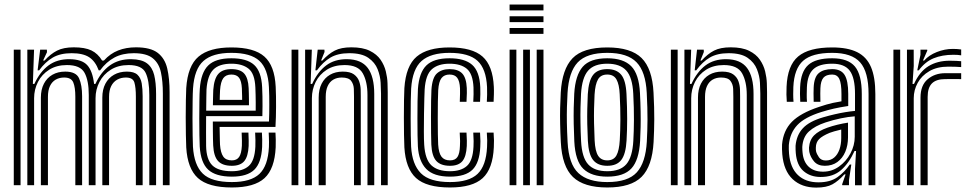

<svg xmlns="http://www.w3.org/2000/svg" viewBox="-20 -820 4295 850"><path d="M701 0V-405.8Q701 -459.8 692.4 -499.9Q683.8 -540 656.2 -562.2Q628.8 -584.5 572 -584.5Q522.2 -584.5 486.4 -565.2Q450.5 -546 423 -508.5H417Q402.5 -548.2 375.1 -566.4Q347.8 -584.5 297 -584.5Q247.2 -584.5 214 -565.4Q180.8 -546.2 153.2 -508.5H146.5L157.8 -600H187.5L188 -589L170.8 -552H177.2Q204 -581.5 232.8 -596Q261.5 -610.5 306.8 -610.5Q355.8 -610.5 384.5 -596.8Q413.2 -583 432 -552H440Q467.8 -582.8 503 -596.6Q538.2 -610.5 581.8 -610.5Q646.5 -610.5 678.4 -585.9Q710.2 -561.2 720.5 -516.5Q730.8 -471.8 730.8 -411.8V0ZM41 0V-600H71V0ZM161 0V-388Q161 -423.8 174.4 -449.5Q187.8 -475.2 212 -489.1Q236.2 -503 268.8 -503Q316.8 -503 330.1 -473.2Q343.5 -443.5 343.5 -393.8V0H313.5V-392Q313.5 -433 304.5 -454.9Q295.5 -476.8 264.2 -476.8Q242.8 -476.8 226.5 -467.4Q210.2 -458 201.2 -439.1Q192.2 -420.2 192.2 -391.2V0ZM101 0V-600H130.8L125.5 -448.5H132.2Q156.8 -502.2 194.8 -530.4Q232.8 -558.5 287.8 -558Q342.2 -557.5 366 -531.8Q389.8 -506 396.5 -448.5H402.5Q427 -502.2 466.4 -530.4Q505.8 -558.5 560.8 -558Q606.8 -557.5 630.5 -539.8Q654.2 -522 662.6 -487.9Q671 -453.8 671 -403.8V0H641V-399.8Q641 -463.5 624.6 -497.8Q608.2 -532 549.5 -532Q503.5 -532 470.6 -511.4Q437.8 -490.8 420.4 -457.4Q403 -424 403 -385.2V0H373V-399.8Q373 -463.5 354.2 -497.8Q335.5 -532 276.5 -532Q230.5 -532 197.9 -511.4Q165.2 -490.8 148.1 -457.4Q131 -424 131 -385.2V0ZM433 0V-388Q433 -423.8 446.6 -449.5Q460.2 -475.2 484.8 -489.1Q509.2 -503 541.8 -503Q573.8 -503 588.5 -489.1Q603.2 -475.2 607.4 -450.8Q611.5 -426.2 611.5 -393.8V0H581.5V-392Q581.5 -433 574.9 -454.9Q568.2 -476.8 537.2 -476.8Q515.8 -476.8 498.9 -467.4Q482 -458 472.4 -439.1Q462.8 -420.2 462.8 -391.2V0Z M1006.5 10Q902 10 856 -31.9Q810 -73.8 804.5 -167.5Q803.5 -187 802.9 -223.2Q802.2 -259.5 802.2 -300.6Q802.2 -341.8 802.9 -377Q803.5 -412.2 804.5 -429.8Q811 -528.8 859 -569.4Q907 -610 1004.5 -610Q1105 -610 1150.5 -569.6Q1196 -529.2 1200.5 -436Q1201.5 -415.2 1201.9 -392.9Q1202.2 -370.5 1202.1 -347.5Q1202 -324.5 1201.4 -301.9Q1200.8 -279.2 1199.5 -258H952.2Q952.5 -242.8 952.8 -226.4Q953 -210 953.4 -197.2Q953.8 -184.5 954 -179.8Q956.5 -143.8 968.4 -126.9Q980.2 -110 1006.5 -110Q1028.2 -110 1038.6 -125.1Q1049 -140.2 1050.8 -175Q1051.2 -182.5 1051 -197.1Q1050.8 -211.8 1049.8 -233H1079.8Q1080.8 -213 1081 -197.4Q1081.2 -181.8 1080.8 -173.8Q1078.5 -126.8 1061.1 -106.4Q1043.8 -86 1006.5 -86Q964.8 -86 945.5 -107Q926.2 -128 923.8 -176.2Q923.2 -187.5 922.9 -204Q922.5 -220.5 922.4 -240.5Q922.2 -260.5 922.2 -282H1170.8Q1171.5 -298.5 1171.9 -317.2Q1172.2 -336 1172.2 -355.9Q1172.2 -375.8 1171.9 -395.6Q1171.5 -415.5 1170.5 -434.5Q1166.5 -515.8 1128.1 -550.9Q1089.8 -586 1004.5 -586Q921.2 -586 880.8 -550.2Q840.2 -514.5 834.5 -428Q833.2 -409.2 832.8 -373Q832.2 -336.8 832.2 -295.8Q832.2 -254.8 832.9 -220.4Q833.5 -186 834.2 -170.8Q839.2 -88.8 877.8 -51.4Q916.2 -14 1006.5 -14Q1090.5 -14 1128.5 -50.1Q1166.5 -86.2 1170.5 -169Q1171 -180 1170.9 -191.1Q1170.8 -202.2 1170.4 -213Q1170 -223.8 1169.5 -233H1199.5Q1200.2 -219.8 1200.8 -202Q1201.2 -184.2 1200.5 -168Q1196 -72.5 1150.9 -31.2Q1105.8 10 1006.5 10ZM1006.5 -38Q935 -38 901.8 -68.8Q868.5 -99.5 864.2 -171.8Q863.2 -187.2 862.8 -221.2Q862.2 -255.2 862.2 -295.6Q862.2 -336 862.8 -371.8Q863.2 -407.5 864.5 -426.2Q869.5 -498.5 901.8 -530.2Q934 -562 1004.5 -562Q1072.8 -562 1105 -532.8Q1137.2 -503.5 1140.5 -433.8Q1141.5 -414.2 1141.9 -392.9Q1142.2 -371.5 1142.2 -349.6Q1142.2 -327.8 1141.5 -306H892.5Q892.2 -264.5 892.2 -233.4Q892.2 -202.2 892.5 -174Q893.5 -114 919.9 -88Q946.2 -62 1006.5 -62Q1055 -62 1081.2 -85.2Q1107.5 -108.5 1110.5 -170.5Q1111 -184.5 1110.8 -200Q1110.5 -215.5 1109.5 -233H1139.5Q1140.2 -217.8 1140.8 -202Q1141.2 -186.2 1140.5 -169.8Q1137.2 -99.5 1106 -68.8Q1074.8 -38 1006.5 -38ZM892.8 -330H1112Q1112.2 -349.5 1112.1 -366.8Q1112 -384 1111.6 -400.4Q1111.2 -416.8 1110.5 -433.2Q1107.8 -494.5 1080.1 -516.2Q1052.5 -538 1004.5 -538Q950.2 -538 924.4 -511.8Q898.5 -485.5 894.2 -424Q894 -417.8 893.5 -391.2Q893 -364.8 892.8 -330ZM922.5 -354Q922.8 -367.2 923 -380.9Q923.2 -394.5 923.6 -405.6Q924 -416.8 924.2 -422.2Q927.8 -471.5 946.5 -492.8Q965.2 -514 1004.5 -514Q1044 -514 1061.4 -494Q1078.8 -474 1080.8 -430Q1081.2 -420 1081.6 -406.9Q1082 -393.8 1082.1 -379.9Q1082.2 -366 1082.2 -354ZM952.8 -378H1052Q1052 -386.2 1051.8 -395.5Q1051.5 -404.8 1051.2 -413.6Q1051 -422.5 1050.8 -429Q1049.2 -461 1038.5 -475.5Q1027.8 -490 1004.5 -490Q980.2 -490 968.5 -474Q956.8 -458 954.2 -420.8Q954 -416.5 953.8 -410.5Q953.5 -404.5 953.2 -396.5Q953 -388.5 952.8 -378Z M1666.8 0V-405.8Q1666.8 -424.2 1665.1 -453.9Q1663.5 -483.5 1651.8 -513.5Q1640 -543.5 1610.6 -564Q1581.2 -584.5 1525.8 -584.5Q1476.2 -584.5 1443.4 -565.4Q1410.5 -546.2 1383 -508.5H1376.2L1386.5 -600H1416.2L1416.8 -590L1401.5 -552H1407Q1433.8 -581.5 1462 -596Q1490.2 -610.5 1535.5 -610.5Q1586 -610.5 1617.1 -595.1Q1648.2 -579.8 1664.9 -555.5Q1681.5 -531.2 1688.1 -503.9Q1694.8 -476.5 1695.6 -451.9Q1696.5 -427.2 1696.5 -411.8V0ZM1270.8 0V-600H1300.8V0ZM1390.8 0V-388Q1390.8 -423.8 1403.9 -449.5Q1417 -475.2 1441 -489.1Q1465 -503 1497.5 -503Q1530 -503 1546.8 -490.8Q1563.5 -478.5 1569.9 -460.4Q1576.2 -442.2 1576.8 -424Q1577.2 -405.8 1577.2 -393.8V0H1547.2V-392Q1547.2 -406.5 1546.5 -426.5Q1545.8 -446.5 1534.8 -461.6Q1523.8 -476.8 1493 -476.8Q1471.5 -476.8 1455.5 -467.4Q1439.5 -458 1430.8 -439.1Q1422 -420.2 1422 -391.2V0ZM1330.8 0V-600H1360.5L1355.2 -448.5H1362Q1386.5 -502.2 1424 -530.4Q1461.5 -558.5 1516.5 -558Q1579.2 -557.5 1608 -519.2Q1636.8 -481 1636.8 -403.8V0H1606.8V-399.8Q1606.8 -458.2 1586.2 -495.1Q1565.8 -532 1505.2 -532Q1459.2 -532 1426.9 -511.4Q1394.5 -490.8 1377.6 -457.4Q1360.8 -424 1360.8 -385.2V0Z M1972.2 10Q1867.8 10 1821.8 -31.9Q1775.8 -73.8 1770.2 -167.5Q1769.2 -187 1768.6 -223.2Q1768 -259.5 1768 -300.6Q1768 -341.8 1768.6 -377Q1769.2 -412.2 1770.2 -429.8Q1776.8 -528.8 1824.8 -569.4Q1872.8 -610 1970.2 -610Q2070.8 -610 2116.2 -569.6Q2161.8 -529.2 2166.2 -436Q2167 -420.5 2166.5 -401.9Q2166 -383.2 2165.2 -369.2H2135.2Q2136 -384.2 2136.5 -401.4Q2137 -418.5 2136.2 -434.8Q2132.2 -515.8 2093.9 -550.9Q2055.5 -586 1970.2 -586Q1887 -586 1846.5 -550.2Q1806 -514.5 1800.2 -428Q1799 -409.2 1798.5 -373Q1798 -336.8 1798 -295.6Q1798 -254.5 1798.6 -220.1Q1799.2 -185.8 1800 -170.8Q1804.5 -92.2 1843.2 -53.1Q1882 -14 1972.2 -14Q2056.2 -14 2094.2 -50.1Q2132.2 -86.2 2136.2 -169Q2137 -184.5 2136.9 -197.8Q2136.8 -211 2135.2 -233H2165.2Q2166.8 -212 2166.9 -198.2Q2167 -184.5 2166.2 -168Q2161.8 -72.5 2116.6 -31.2Q2071.5 10 1972.2 10ZM1972.2 -38Q1900 -38 1866.9 -72.2Q1833.8 -106.5 1830 -171.8Q1829 -187.2 1828.5 -221.2Q1828 -255.2 1828 -295.8Q1828 -336.2 1828.5 -372Q1829 -407.8 1830.2 -426.2Q1835.2 -498.5 1867.5 -530.2Q1899.8 -562 1970.2 -562Q2037.5 -562 2070.2 -533.1Q2103 -504.2 2106.2 -434Q2107 -419.2 2106.5 -402.4Q2106 -385.5 2105.2 -369.2H2075.2Q2076 -386.5 2076.5 -402.6Q2077 -418.8 2076.2 -433.2Q2073.5 -493 2046.6 -515.5Q2019.8 -538 1970.2 -538Q1919.8 -538 1892 -513.6Q1864.2 -489.2 1860 -424Q1859.5 -416.2 1858.6 -386Q1857.8 -355.8 1857.1 -316Q1856.5 -276.2 1856.5 -238.8Q1856.5 -201.2 1858 -179Q1862.2 -113.5 1890.1 -87.8Q1918 -62 1972.2 -62Q2021 -62 2047.1 -85.4Q2073.2 -108.8 2076.2 -170.5Q2076.8 -183.2 2076.8 -195.6Q2076.8 -208 2075.2 -233H2105.2Q2107 -207 2106.9 -195.2Q2106.8 -183.5 2106.2 -169.8Q2103 -99.5 2071.8 -68.8Q2040.5 -38 1972.2 -38ZM1972.2 -86Q1931.5 -86 1911.8 -107.2Q1892 -128.5 1889.5 -179.8Q1888.8 -197 1888.4 -230.9Q1888 -264.8 1888 -303.4Q1888 -342 1888.5 -374.6Q1889 -407.2 1890 -422.2Q1893.5 -476.5 1914.5 -495.2Q1935.5 -514 1970.2 -514Q2008.2 -514 2026.4 -494.6Q2044.5 -475.2 2046.5 -430.2Q2047 -423.2 2046.8 -408.1Q2046.5 -393 2045.2 -369.2H2015.5Q2016.2 -389.2 2016.6 -404.9Q2017 -420.5 2016.5 -429Q2015 -461 2004.2 -475.5Q1993.5 -490 1970.2 -490Q1947 -490 1934.8 -474.6Q1922.5 -459.2 1920 -420.5Q1919 -403.8 1918.5 -369.6Q1918 -335.5 1918 -296.6Q1918 -257.8 1918.5 -225.5Q1919 -193.2 1919.8 -180Q1922.2 -142.5 1934.6 -126.2Q1947 -110 1972.2 -110Q1995.2 -110 2005.2 -125.1Q2015.2 -140.2 2016.2 -173.8Q2016.8 -186 2016.8 -195.5Q2016.8 -205 2015.2 -233H2045.2Q2046.5 -211.8 2046.8 -197.1Q2047 -182.5 2046.5 -173.8Q2044.2 -126.8 2026.9 -106.4Q2009.5 -86 1972.2 -86Z M2236 -774V-800H2386V-774ZM2236 -670V-696H2386V-670ZM2236 -722V-748H2386V-722ZM2356 0V-600H2386V0ZM2236 0V-600H2266V0ZM2296 0V-600H2326V0Z M2668.5 10Q2564.8 10 2516.5 -36.5Q2468.2 -83 2462.8 -190.8Q2460.5 -235 2459.8 -271.6Q2459 -308.2 2459.8 -341.9Q2460.5 -375.5 2462.5 -410Q2468.5 -514 2514.6 -562Q2560.8 -610 2668.5 -610Q2773 -610 2820.4 -563.1Q2867.8 -516.2 2873.2 -410Q2876.8 -342 2876.5 -291.4Q2876.2 -240.8 2873.5 -191Q2867.5 -84.5 2820.5 -37.2Q2773.5 10 2668.5 10ZM2668.5 -14Q2760.2 -14 2799.2 -57.1Q2838.2 -100.2 2843.5 -192.8Q2846.2 -242 2846.5 -290.4Q2846.8 -338.8 2843.2 -408.8Q2838.5 -502.5 2798.1 -544.2Q2757.8 -586 2668.5 -586Q2577.5 -586 2537.6 -543.8Q2497.8 -501.5 2492.5 -408.2Q2490.8 -377.8 2489.9 -346Q2489 -314.2 2489.6 -276.8Q2490.2 -239.2 2492.8 -191.2Q2497.8 -93.5 2540.5 -53.8Q2583.2 -14 2668.5 -14ZM2668.5 -38Q2598.5 -38 2562.6 -72.5Q2526.8 -107 2522.5 -194.2Q2520.5 -234.2 2519.9 -271.4Q2519.2 -308.5 2519.9 -342.1Q2520.5 -375.8 2522.2 -405.2Q2527 -487 2559.8 -524.5Q2592.5 -562 2668.5 -562Q2739.8 -562 2774.4 -527Q2809 -492 2813.2 -408.2Q2815.5 -363.8 2816.1 -327Q2816.8 -290.2 2816.1 -258.2Q2815.5 -226.2 2813.8 -195.8Q2809 -111 2775.5 -74.5Q2742 -38 2668.5 -38ZM2668.5 -62Q2726.2 -62 2753 -93.2Q2779.8 -124.5 2783.8 -196.8Q2786.2 -238 2786.5 -289.4Q2786.8 -340.8 2783.5 -405Q2780 -477.2 2752.6 -507.6Q2725.2 -538 2668.5 -538Q2610.2 -538 2583.4 -507Q2556.5 -476 2552.2 -404.2Q2550.8 -377.8 2550 -346Q2549.2 -314.2 2549.8 -276.8Q2550.2 -239.2 2552.5 -195.5Q2556.2 -122.5 2584 -92.2Q2611.8 -62 2668.5 -62ZM2668.5 -86Q2626.2 -86 2605.9 -111.5Q2585.5 -137 2582.5 -197Q2580.5 -236.2 2579.9 -270.5Q2579.2 -304.8 2579.9 -337.1Q2580.5 -369.5 2582.2 -403Q2585.8 -462.5 2605.6 -488.2Q2625.5 -514 2668.5 -514Q2709.2 -514 2729.9 -489.4Q2750.5 -464.8 2753.5 -404Q2756.5 -343.8 2756.5 -293.6Q2756.5 -243.5 2753.8 -198Q2750.5 -138 2730.6 -112Q2710.8 -86 2668.5 -86ZM2668.5 -110Q2696.8 -110 2709 -131.9Q2721.2 -153.8 2723.8 -199.5Q2726.2 -242 2726.5 -289.8Q2726.8 -337.5 2723.5 -402.5Q2721.5 -446.5 2709.2 -468.2Q2697 -490 2668.5 -490Q2639.8 -490 2627.4 -468.5Q2615 -447 2612.2 -401.5Q2610.5 -369.5 2609.9 -338.9Q2609.2 -308.2 2609.9 -274.2Q2610.5 -240.2 2612.5 -198Q2614.8 -151.2 2627.9 -130.6Q2641 -110 2668.5 -110Z M3346 0V-405.8Q3346 -424.2 3344.4 -453.9Q3342.8 -483.5 3331 -513.5Q3319.2 -543.5 3289.9 -564Q3260.5 -584.5 3205 -584.5Q3155.5 -584.5 3122.6 -565.4Q3089.8 -546.2 3062.2 -508.5H3055.5L3065.8 -600H3095.5L3096 -590L3080.8 -552H3086.2Q3113 -581.5 3141.2 -596Q3169.5 -610.5 3214.8 -610.5Q3265.2 -610.5 3296.4 -595.1Q3327.5 -579.8 3344.1 -555.5Q3360.8 -531.2 3367.4 -503.9Q3374 -476.5 3374.9 -451.9Q3375.8 -427.2 3375.8 -411.8V0ZM2950 0V-600H2980V0ZM3070 0V-388Q3070 -423.8 3083.1 -449.5Q3096.2 -475.2 3120.2 -489.1Q3144.2 -503 3176.8 -503Q3209.2 -503 3226 -490.8Q3242.8 -478.5 3249.1 -460.4Q3255.5 -442.2 3256 -424Q3256.5 -405.8 3256.5 -393.8V0H3226.5V-392Q3226.5 -406.5 3225.8 -426.5Q3225 -446.5 3214 -461.6Q3203 -476.8 3172.2 -476.8Q3150.8 -476.8 3134.8 -467.4Q3118.8 -458 3110 -439.1Q3101.2 -420.2 3101.2 -391.2V0ZM3010 0V-600H3039.8L3034.5 -448.5H3041.2Q3065.8 -502.2 3103.2 -530.4Q3140.8 -558.5 3195.8 -558Q3258.5 -557.5 3287.2 -519.2Q3316 -481 3316 -403.8V0H3286V-399.8Q3286 -458.2 3265.5 -495.1Q3245 -532 3184.5 -532Q3138.5 -532 3106.1 -511.4Q3073.8 -490.8 3056.9 -457.4Q3040 -424 3040 -385.2V0Z M3825.2 0V-404Q3825.2 -501.5 3788 -543.8Q3750.8 -586 3664.2 -586Q3575.2 -586 3535.5 -550.9Q3495.8 -515.8 3492.2 -434.8Q3491.8 -419.5 3491.6 -402.8Q3491.5 -386 3493 -369.2H3463.2Q3461.8 -387 3461.6 -401.4Q3461.5 -415.8 3462.2 -436Q3466 -530 3513.5 -570Q3561 -610 3664.2 -610Q3732.8 -610 3774.8 -589.1Q3816.8 -568.2 3836 -523Q3855.2 -477.8 3855.2 -404V0ZM3623.8 -60Q3662.5 -60 3694.2 -82.6Q3726 -105.2 3745 -140.8Q3764 -176.2 3764 -214.8V-305Q3736.5 -303.2 3702.4 -296.1Q3668.2 -289 3634.8 -278Q3588 -262.5 3561.2 -238Q3534.5 -213.5 3531.8 -169.5Q3531.5 -162.8 3532.1 -155.9Q3532.8 -149 3533 -144.8Q3536.5 -104 3560 -82Q3583.5 -60 3623.8 -60ZM3631.5 -86Q3600.5 -86 3584.1 -105.1Q3567.8 -124.2 3562.8 -147.5Q3562.2 -150.5 3561.8 -157Q3561.2 -163.5 3561.5 -166.5Q3564.2 -201 3584.4 -221.1Q3604.5 -241.2 3643.8 -255Q3663.5 -262 3687.5 -267.9Q3711.5 -273.8 3734.2 -277V-212Q3734.2 -176.5 3722.1 -147.9Q3710 -119.2 3687 -102.6Q3664 -86 3631.5 -86ZM3636 -109.5Q3657.8 -109.5 3673 -122.5Q3688.2 -135.5 3696.2 -158Q3704.2 -180.5 3704.2 -209.2V-246.5Q3686 -242.2 3673.1 -238.5Q3660.2 -234.8 3653.2 -232Q3620 -218.2 3606.1 -204Q3592.2 -189.8 3591.8 -166.8Q3591.8 -162 3591.8 -158.1Q3591.8 -154.2 3592.8 -150Q3595.8 -137.8 3605.6 -123.6Q3615.5 -109.5 3636 -109.5ZM3593.5 10.5Q3528.8 10.5 3489.1 -26.8Q3449.5 -64 3443.2 -137Q3442.5 -146.2 3442 -159.4Q3441.5 -172.5 3442.2 -180.2Q3447.5 -241.8 3485.6 -280.6Q3523.8 -319.5 3606 -346.8Q3625.2 -353.2 3638.9 -357.2Q3652.5 -361.2 3667.5 -364.5Q3682.5 -367.8 3705.2 -371.5V-404.2Q3705.2 -450.2 3695.9 -470.1Q3686.5 -490 3664.2 -490Q3637 -490 3625.1 -475.6Q3613.2 -461.2 3612 -429.5Q3611.8 -424.2 3611.5 -406Q3611.2 -387.8 3612 -369.2H3582.2Q3581.2 -391.5 3581.6 -406.9Q3582 -422.2 3582.2 -432.8Q3584.2 -479 3605 -496.5Q3625.8 -514 3664.2 -514Q3702.8 -514 3719 -488.5Q3735.2 -463 3735.2 -404.2V-350.8Q3698.2 -345.2 3671.5 -339.1Q3644.8 -333 3615.8 -324Q3542 -300.8 3509.5 -266Q3477 -231.2 3472.2 -177.8Q3471.8 -170.5 3472.1 -159.2Q3472.5 -148 3473.2 -139.5Q3478.5 -77.2 3512.5 -45Q3546.5 -12.8 3603.2 -12.8Q3655.5 -12.8 3687.8 -35.9Q3720 -59 3742 -91.5H3748.8L3738.5 -22.5V0H3708.8L3708.2 -4L3723.5 -48H3718Q3691.5 -18.5 3665.2 -4Q3639 10.5 3593.5 10.5ZM3765.2 0.2V-72L3769.8 -151.5H3763Q3739 -98.2 3703.8 -67.2Q3668.5 -36.2 3612.5 -36.5Q3566.8 -36.8 3537.1 -62.8Q3507.5 -88.8 3503 -142.2Q3502.8 -147.2 3502.1 -157.6Q3501.5 -168 3502 -174.5Q3506.2 -221.8 3534.4 -252.2Q3562.5 -282.8 3625.2 -301Q3651 -308.5 3675.5 -314.1Q3700 -319.8 3722.6 -323.5Q3745.2 -327.2 3765.2 -329V-404Q3765.2 -475.8 3742 -506.9Q3718.8 -538 3664.2 -538Q3607 -538 3580.8 -513.6Q3554.5 -489.2 3552.2 -433.5Q3551.8 -419 3551.5 -403Q3551.2 -387 3552.5 -369.2H3522.8Q3521.5 -388.5 3521.6 -404.4Q3521.8 -420.2 3522.2 -434Q3525 -502.5 3558 -532.2Q3591 -562 3664.2 -562Q3734.5 -562 3764.9 -525.4Q3795.2 -488.8 3795.2 -404V0.2Z M3995.2 0V-600H4025L4025.2 -528L4019.8 -448.5H4026.5Q4051.2 -503 4090.6 -527.1Q4130 -551.2 4184.2 -551.2Q4198.8 -551.2 4214 -550.5Q4229.2 -549.8 4235.2 -549V-523Q4227.8 -523.8 4210.9 -524.4Q4194 -525 4178.5 -525Q4128.8 -525 4094.5 -505.1Q4060.2 -485.2 4042.8 -453.4Q4025.2 -421.5 4025.2 -385.2V0ZM3935.2 0V-600H3965.2V0ZM4055.2 0V-388Q4055.2 -442.5 4086.9 -469.2Q4118.5 -496 4164.5 -496Q4182.5 -496 4200.8 -496Q4219 -496 4235.2 -496V-469.8Q4219.2 -470 4200 -469.9Q4180.8 -469.8 4164.5 -469.8Q4124.5 -469.8 4105.6 -450.6Q4086.8 -431.5 4086.8 -391.2V0ZM4040.8 -508.5 4055 -577.5V-600H4084.8L4085.2 -596L4066 -552H4071.5Q4092.2 -575.8 4127.4 -589.6Q4162.5 -603.5 4198.5 -603.5Q4206.8 -603.5 4216.8 -602.9Q4226.8 -602.2 4235.2 -601V-575Q4228.2 -576.2 4219.6 -576.9Q4211 -577.5 4200.8 -577.5Q4150.8 -577.5 4113 -561.9Q4075.2 -546.2 4047.5 -508.5Z"/></svg>

Font: Big Shoulders Inline Display Thin Black
Style: Regular
Weight: 900
Version: Version 2.002